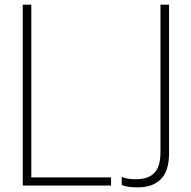

<svg xmlns="http://www.w3.org/2000/svg" viewBox="-20 -800 824 828"><path d="M573 8Q524 8 505 -3V-37Q528 -27 564 -27Q590 -27 610 -33Q630 -39 644 -52.5Q658 -66 665 -88.5Q672 -111 672 -145V-780H709V-138Q709 -63 674 -27.5Q639 8 573 8ZM459 0H78V-780H115V-35H459Z"/></svg>

Font: Tanohe Sans ExtraLight
Style: Regular
Weight: 250
Designer: Village Type and Design LLC & Cristiano Sobral
Foundry: Cooper Hewitt Smithsonian Design Museum
Version: Version 1.00;September 29, 2021;FontCreator 13.0.0.2655 64-b